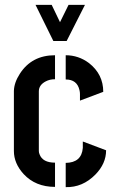

<svg xmlns="http://www.w3.org/2000/svg" viewBox="-20 -768 478 789"><path d="M126 -748H192.4L226.6 -676.8L261.7 -748H329.1L253.9 -599.6H199.2ZM37.1 -147.5Q37.1 -96.7 77.1 -52.7Q126 0 206.1 0V-99.6Q155.3 -99.6 142.6 -133.8Q139.6 -140.6 139.6 -147.5V-392.6Q139.6 -418.9 168 -433.6Q184.6 -442.4 206.1 -442.4V-541Q110.4 -541 61.5 -464.8Q38.1 -428.7 37.1 -394.5ZM250 -441.4Q296.9 -441.4 306.6 -397.5Q308.6 -389.6 308.6 -381.8V-354.5L404.3 -390.6Q404.3 -462.9 345.7 -508.8Q302.7 -541 250 -541ZM250 1Q319.3 2.9 372.1 -50.8Q416 -95.7 416 -150.4L320.3 -186.5V-160.2Q315.4 -99.6 250 -98.6Z"/></svg>

Font: Post No Bills Colombo
Style: Bold
Weight: 800
Designer: Kosala Senevirathne, Siva Puranthara, Lasantha Premarathna, Tharique Azeez
Foundry: Mooniak
Version: Version 1.220 ; ttfautohint (v1.5)